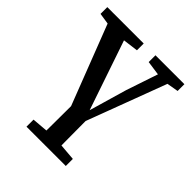

<svg xmlns="http://www.w3.org/2000/svg" viewBox="-199 -622 981 981"><g transform="rotate(45 292.0 -131.0)"><path d="M255 40 49 -493H171L322 -50L311 -27L379 -261L457 -493H528L328 40ZM11 -444V-493H274V-444L166 -430H103ZM151 231V180L271 170H314L435 180V231ZM359 -444V-493H568V-444L487 -430H458ZM236 231Q237 193 237 153.5Q237 114 237.5 69Q238 24 238 -29H344Q344 24 344.5 69Q345 114 345 153.5Q345 193 346 231Z"/></g></svg>

Font: Source Serif 4 Medium
Style: Regular
Weight: 500
Designer: Frank Grießhammer
Foundry: Adobe Systems Incorporated
Version: Version 4.004;hotconv 1.0.116;makeotfexe 2.5.65601